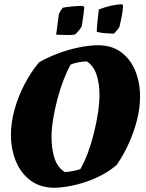

<svg xmlns="http://www.w3.org/2000/svg" viewBox="-20 -881 696 913"><path d="M241 12Q172 12 125.5 -22.5Q79 -57 55.5 -114.5Q32 -172 32 -240Q32 -298 49 -359.5Q66 -421 96 -479Q126 -537 165 -584Q204 -607 252.5 -625.5Q301 -644 350.5 -654.5Q400 -665 444 -666Q512 -666 556.5 -632.5Q601 -599 623.5 -543.5Q646 -488 646 -422Q646 -368 631.5 -310.5Q617 -253 592 -198Q567 -143 535 -97Q500 -66 451 -42Q402 -18 347.5 -4Q293 10 241 12ZM288 -63Q304 -63 328.5 -68Q353 -73 362 -77Q381 -109 397.5 -153.5Q414 -198 426.5 -248Q439 -298 446 -345.5Q453 -393 453 -431Q453 -484 439 -526Q425 -568 393 -589Q375 -589 352 -584.5Q329 -580 316 -574Q298 -542 281.5 -499Q265 -456 252.5 -408Q240 -360 232.5 -313.5Q225 -267 225 -229Q225 -174 239 -129.5Q253 -85 288 -63ZM440 -730Q441 -756 444 -784Q447 -812 450 -836Q506 -858 560 -861L565 -855Q564 -825 557 -793.5Q550 -762 548 -754Q547 -751 541 -743Q535 -735 528.5 -728Q522 -721 520 -721Q508 -721 481.5 -723Q455 -725 440 -730ZM247 -716 260 -814Q267 -830 278 -844Q289 -847 320 -850Q351 -853 374 -853L381 -847Q380 -836 377.5 -816Q375 -796 372 -777.5Q369 -759 368 -754Q364 -747 354 -735Q344 -723 337 -717Q322 -714 298 -714.5Q274 -715 247 -716Z"/></svg>

Font: Labrada ExtraBold
Style: Italic
Weight: 800
Italic angle: -7°
Designer: Mercedes Jáuregui
Foundry: Omnibus-Type Team
Version: Version 1.000; ttfautohint (v1.8.4.7-5d5b)